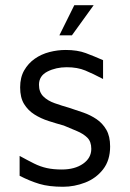

<svg xmlns="http://www.w3.org/2000/svg" viewBox="-20 -699 496 734"><path d="M221 15Q167 15 130.5 4Q94 -7 55 -27V-103Q86 -86 110 -74Q134 -62 159 -56.5Q184 -51 216 -51Q266 -51 297.5 -73Q329 -95 329 -130Q329 -158 313.5 -173Q298 -188 274 -198Q250 -208 224 -219Q195 -227 165.5 -236.5Q136 -246 111.5 -261.5Q87 -277 72 -301.5Q57 -326 57 -365Q57 -403 72.5 -430Q88 -457 113 -474.5Q138 -492 169 -500Q200 -508 231 -508Q276 -508 308 -496Q340 -484 374 -469V-397Q336 -417 306 -429.5Q276 -442 235 -442Q194 -442 161.5 -425.5Q129 -409 129 -375Q129 -347 145.5 -330.5Q162 -314 189 -304.5Q216 -295 247 -286Q272 -278 299 -268.5Q326 -259 349 -243.5Q372 -228 386.5 -203Q401 -178 401 -139Q401 -86 374 -51.5Q347 -17 305.5 -1Q264 15 221 15ZM207 -564 264 -679H338L255 -564Z"/></svg>

Font: Maven Pro
Style: Regular
Weight: 400
Designer: Joe Prince
Foundry: Joe Prince
Version: Version 2.103